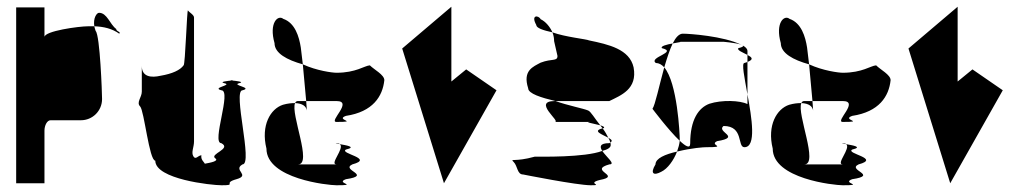

<svg xmlns="http://www.w3.org/2000/svg" viewBox="-20 -732 3027 570"><path d="M28 -188H112V-344C112 -360 120 -375 130 -375H220C255 -375 283 -403 283 -438C283 -454 277 -627 264 -640C262 -645 261 -650 260 -654H242C214 -654 112 -640 112 -622V-710H28ZM260 -654C288 -653 313 -647 334 -632C340 -638 325 -638 325 -646C306 -660 298 -694 274 -694C267 -694 256 -678 260 -654Z M396 -416C408 -404 423 -255 441 -255C441 -200 607 -182 638 -182C686 -182 639 -188 682 -200C725 -212 670 -227 700 -244C732 -244 670 -464 700 -464C732 -472 666 -479 690 -485C708 -489 680 -492 668 -493C657 -492 629 -489 646 -485C672 -479 607 -472 637 -464C669 -464 607 -307 637 -307C669 -290 601 -275 619 -262C631 -254 605 -249 588 -246C587 -250 575 -258 578 -271C568 -271 561 -256 554 -268C547 -280 556 -295 556 -312V-680C556 -688 542 -695 538 -701C535 -707 530 -538 525 -538C515 -524 492 -513 456 -507C430 -501 401 -503 401 -536V-460C401 -443 384 -428 396 -416ZM668 -493C673 -494 675 -494 668 -494C661 -494 663 -494 668 -493Z M771 -291C771 -201 954 -182 979 -182C1048 -182 973 -188 1007 -200C1087 -212 990 -227 1026 -244C1093 -262 986 -276 1007 -288C1041 -296 1005 -301 989 -304C1004 -292 957 -244 979 -244H865C908 -244 842 -394 856 -426C846 -426 834 -425 820 -421C783 -409 754 -360 771 -291ZM795 -604C795 -574 832 -554 879 -541L873 -591C868 -623 856 -664 821 -676C805 -689 778 -664 795 -604ZM856 -426C879 -425 889 -416 891 -404L889 -432H865C860 -432 858 -430 856 -426ZM879 -541 889 -432H979C1030 -432 954 -370 979 -370C1048 -370 973 -376 1007 -388C1087 -400 1116 -446 1121 -494C1121 -510 1091 -525 1078 -538C1062 -537 1037 -516 979 -516C967 -516 920 -522 879 -541ZM989 -304C987 -306 983 -307 979 -307C973 -307 980 -306 989 -304Z M1174 -588 1298 -188 1454 -464 1364 -526 1320 -490V-712Z M1505 -251C1517 -239 1515 -214 1533 -214C1533 -214 1693 -182 1734 -182C1777 -182 1711 -188 1771 -200C1817 -212 1728 -227 1789 -244C1809 -244 1780 -266 1768 -284C1716 -264 1583 -267 1568 -267C1507 -250 1493 -263 1505 -251ZM1548 -470C1548 -454 1587 -442 1629 -432H1789C1823 -449 1873 -467 1861 -532C1849 -586 1787 -600 1729 -612C1721 -616 1658 -622 1620 -636C1624 -626 1625 -617 1625 -610L1635 -566C1635 -549 1619 -559 1585 -546C1563 -534 1531 -523 1548 -470ZM1572 -658C1572 -649 1592 -642 1620 -636C1613 -652 1600 -668 1585 -675C1579 -687 1555 -689 1572 -658ZM1627 -370H1734C1712 -370 1739 -366 1762 -360C1745 -381 1734 -401 1726 -404C1712 -410 1665 -419 1629 -432H1627C1559 -432 1647 -370 1627 -370ZM1762 -360C1764 -357 1767 -354 1769 -351H1771C1777 -354 1772 -357 1762 -360ZM1768 -284C1784 -288 1793 -294 1793 -301C1793 -303 1793 -306 1792 -309C1791 -308 1790 -308 1789 -307C1760 -307 1760 -296 1768 -284ZM1769 -351C1737 -343 1768 -333 1786 -323C1782 -331 1776 -342 1769 -351ZM1786 -323C1789 -318 1791 -313 1792 -309C1800 -314 1795 -318 1786 -323Z M1917 -409C1917 -409 1965 -345 1998 -314V-318C1998 -335 1991 -486 1952 -532C1937 -478 1925 -420 1917 -409ZM1926 -244C1909 -216 1921 -210 1943 -222C1962 -231 1980 -256 1990 -282C1955 -274 1926 -262 1926 -244ZM1927 -545C1936 -545 1945 -540 1952 -532C1960 -559 1968 -584 1977 -603C1960 -600 1940 -595 1945 -589C1994 -577 1904 -562 1927 -545ZM1977 -603C1996 -607 2012 -608 1989 -608H2128C2125 -608 2167 -605 2181 -599C2128 -625 2027 -632 2007 -632C1996 -632 1986 -621 1977 -603ZM1990 -282C2035 -293 2069 -295 2077 -295C2143 -295 2083 -301 2109 -313C2183 -325 2105 -340 2128 -358C2189 -358 2168 -295 2190 -295C2226 -295 2212 -381 2199 -452V-423C2177 -434 2123 -436 2086 -424C2054 -412 2029 -377 2029 -306C2029 -290 2016 -297 1998 -314C1997 -304 1994 -293 1990 -282ZM2172 -589C2167 -583 2186 -576 2199 -569V-580C2199 -587 2194 -592 2185 -597C2188 -595 2185 -592 2172 -589ZM2181 -599C2182 -598 2184 -598 2185 -597C2184 -598 2183 -598 2181 -599ZM2190 -545C2181 -545 2190 -502 2199 -452V-548ZM2199 -548C2219 -556 2212 -562 2199 -569Z M2274 -291C2274 -201 2457 -182 2482 -182C2551 -182 2476 -188 2510 -200C2590 -212 2493 -227 2529 -244C2596 -262 2489 -276 2510 -288C2544 -296 2508 -301 2492 -304C2507 -292 2460 -244 2482 -244H2368C2411 -244 2345 -394 2359 -426C2349 -426 2337 -425 2323 -421C2286 -409 2257 -360 2274 -291ZM2298 -604C2298 -574 2335 -554 2382 -541L2376 -591C2371 -623 2359 -664 2324 -676C2308 -689 2281 -664 2298 -604ZM2359 -426C2382 -425 2392 -416 2394 -404L2392 -432H2368C2363 -432 2361 -430 2359 -426ZM2382 -541 2392 -432H2482C2533 -432 2457 -370 2482 -370C2551 -370 2476 -376 2510 -388C2590 -400 2619 -446 2624 -494C2624 -510 2594 -525 2581 -538C2565 -537 2540 -516 2482 -516C2470 -516 2423 -522 2382 -541ZM2492 -304C2490 -306 2486 -307 2482 -307C2476 -307 2483 -306 2492 -304Z M2677 -588 2801 -188 2957 -464 2867 -526 2823 -490V-712Z"/></svg>

Font: bitstorm
Style: sucn
Weight: 400
Version: Version 0.2